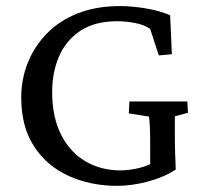

<svg xmlns="http://www.w3.org/2000/svg" viewBox="-20 -602 673 631"><path d="M365.2 8.8Q277.3 8.8 205.6 -23.9Q133.8 -56.6 91.8 -121.1Q49.8 -185.5 49.8 -281.2Q49.8 -342.8 71.8 -397Q93.8 -451.2 135.3 -493.2Q176.8 -535.2 236.8 -558.6Q296.9 -582 374 -582Q415 -582 460.4 -574.2Q505.9 -566.4 539.1 -551.8L544.9 -423.8L502 -419.9L473.6 -506.8Q455.1 -520.5 423.8 -526.4Q392.6 -532.2 366.2 -532.2Q291 -532.2 243.7 -500.5Q196.3 -468.8 173.8 -416Q151.4 -363.3 151.4 -299.8Q151.4 -216.8 181.2 -158.7Q210.9 -100.6 261.7 -71.3Q312.5 -42 376 -42Q403.3 -42 437 -49.8Q470.7 -57.6 497.1 -77.1L473.6 -22.5V-125Q473.6 -157.2 472.7 -181.6Q471.7 -206.1 469.7 -218.8L403.3 -229.5L405.3 -268.6H595.7L597.7 -231.4L554.7 -219.7Q554.7 -214.8 554.7 -196.3Q554.7 -177.7 554.7 -151.4Q554.7 -117.2 555.7 -93.8Q556.6 -70.3 557.6 -44.9Q519.5 -19.5 466.3 -5.4Q413.1 8.8 365.2 8.8Z"/></svg>

Font: Crimson Pro ExtraLight
Style: Regular
Weight: 400
Version: Version 1.002